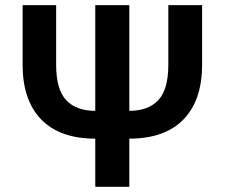

<svg xmlns="http://www.w3.org/2000/svg" viewBox="-20 -718 863 738"><path d="M346.2 0V-185.1Q210 -185.1 138.4 -258.8Q66.9 -332.5 66.9 -469.2V-698.2H195.8V-469.2Q195.8 -374 234.4 -333Q272.9 -292 346.2 -292V-698.2H477.1V-292Q549.8 -292 588.4 -333Q627 -374 627 -469.2V-698.2H756.8V-469.2Q756.8 -332.5 685.1 -258.8Q613.3 -185.1 477.1 -185.1V0Z"/></svg>

Font: Anuphan SemiBold
Style: Bold
Weight: 600
Designer: Mike Abbink, Paul van der Laan, Pieter van Rosmalen, Mint Tantisuwanna
Foundry: Bold Monday; Cadson Demak
Version: Version 3.002;hotconv 1.0.109;makeotfexe 2.5.65596